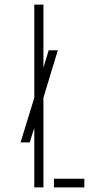

<svg xmlns="http://www.w3.org/2000/svg" viewBox="-20 -820 398 840"><path d="M70 -197 133 -402 161 -494 193 -600H233L164 -373L137 -283L110 -197ZM130 0V-800H170V0ZM216 0V-38H349V0Z"/></svg>

Font: Big Shoulders Stencil Text SC Thin
Style: Regular
Weight: 100
Designer: Patric King
Foundry: XO Type Co
Version: Version 2.001